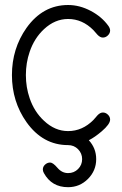

<svg xmlns="http://www.w3.org/2000/svg" viewBox="-20 -591 496 782"><path d="M428.5 -103.8Q428.5 -85.4 394 -55.9Q366 -32 341.8 -19.8Q371.8 12.9 371.8 57.1Q371.8 104 338.3 137.7Q304.7 171.4 257.3 171.4Q190.2 171.4 158.7 113.8Q154.5 106.4 154.5 99.1Q154.5 87.6 163.7 79.3Q172.9 71 184.3 71Q195.6 71 214 92.5Q232.4 114 257.3 114Q281.5 114 298 97.4Q314.5 80.8 314.5 57.1Q314.5 33.7 298 16.8Q281.5 0 257.3 0Q154.5 0 87.9 -93.5Q28.6 -177.5 28.6 -285.2Q28.6 -393.1 87.9 -477.3Q154.5 -570.6 257.3 -570.6Q304.4 -570.6 349.7 -546.6Q395 -522.7 421.9 -484.9Q428.5 -475.1 428.5 -466.8Q428.5 -455.6 419.4 -446.8Q410.4 -438 398.9 -438Q387.9 -438 377 -449.5Q371.8 -456.1 360.4 -468.3Q315.4 -513.7 257.3 -513.7Q203.9 -513.7 159.4 -472.4Q119.6 -435.5 100.8 -379.9Q85.4 -335.2 85.4 -285.2Q85.4 -235.6 100.8 -190.9Q119.6 -135.7 159.4 -98.9Q203.9 -57.1 257.3 -57.1Q315.4 -57.1 360.4 -102.3Q365.5 -108.9 377 -121.3Q387.9 -132.8 398.9 -132.8Q410.4 -132.8 419.4 -124.1Q428.5 -115.5 428.5 -103.8Z"/></svg>

Font: EnergyBar
Style: Regular
Weight: 400
Italic angle: -10°
Version: 1.0 2000-03-28